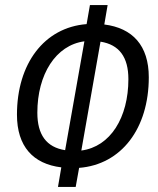

<svg xmlns="http://www.w3.org/2000/svg" viewBox="-20 -733 626 763"><path d="M210.4 9.8H280.8L294.4 -65.9C462.9 -79.1 571.3 -223.1 571.3 -425.8C571.3 -552.2 506.8 -621.6 394.5 -635.7L407.7 -712.9H337.4L324.2 -637.2C155.3 -624 47.4 -479.5 47.4 -277.3C47.4 -151.4 111.3 -81.5 223.6 -67.9ZM379.4 -567.4C453.6 -555.7 490.2 -506.3 490.2 -418.5C490.2 -266.1 418.9 -149.9 303.2 -134.8ZM238.8 -136.2C164.6 -147.9 128.4 -197.3 128.4 -285.2C128.4 -437 201.2 -553.7 315.4 -568.8Z"/></svg>

Font: Cascadia Mono NF SemiLight
Style: Italic
Weight: 350
Italic angle: -10°
Monospace: yes
Designer: Aaron Bell
Foundry: Saja Typeworks
Version: Version 2404.023